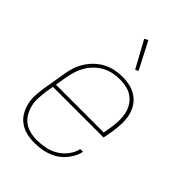

<svg xmlns="http://www.w3.org/2000/svg" viewBox="-221 -840 943 943"><g transform="rotate(45 250.0 -368.5)"><path d="M196 8Q168 8 142.5 1.5Q117 -5 96 -20Q75 -35 62 -57Q49 -79 42.5 -105Q36 -131 37.5 -158.5Q39 -186 43 -213L63 -333Q67 -359 75 -384Q83 -409 97.5 -432Q112 -455 132 -474Q152 -493 176 -505.5Q200 -518 226 -523Q252 -528 277 -528Q305 -528 331 -521.5Q357 -515 378 -500Q399 -485 412.5 -463Q426 -441 431.5 -415Q437 -389 436 -361.5Q435 -334 431 -307L421 -251H69L62 -210Q59 -186 57.5 -161Q56 -136 61.5 -113Q67 -90 78.5 -69.5Q90 -49 108 -35.5Q126 -22 149.5 -16Q173 -10 197 -10Q226 -10 254.5 -15.5Q283 -21 309.5 -36.5Q336 -52 355 -77Q374 -102 380 -130H399Q395 -109 384 -89Q373 -69 357.5 -52Q342 -35 322.5 -23Q303 -11 281.5 -4Q260 3 238.5 5.5Q217 8 196 8ZM72 -269H404L411 -310Q415 -334 416 -359Q417 -384 412.5 -407Q408 -430 396.5 -450Q385 -470 367 -484Q349 -498 325.5 -504Q302 -510 277 -510Q254 -510 230.5 -505.5Q207 -501 185 -489.5Q163 -478 144.5 -460Q126 -442 113.5 -421Q101 -400 93.5 -376.5Q86 -353 82 -330ZM295 -596 219 -735 238 -745 311 -604Z"/></g></svg>

Font: Iosevka Term Curly Th Obl
Style: Regular
Weight: 100
Italic angle: -9°
Designer: Belleve Invis
Foundry: Belleve Invis
Version: Version 32.3.0